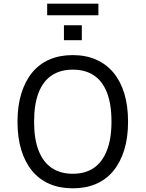

<svg xmlns="http://www.w3.org/2000/svg" viewBox="-20 -1013 790 1042"><path d="M375 9Q304 9 248.5 -15Q193 -39 154.5 -85.5Q116 -132 95.5 -199Q75 -266 75 -352Q75 -438 95.5 -505Q116 -572 154.5 -619Q193 -666 248.5 -690Q304 -714 375 -714Q446 -714 501.5 -689.5Q557 -665 595.5 -619Q634 -573 654.5 -506Q675 -439 675 -353Q675 -267 654.5 -200Q634 -133 595.5 -86Q557 -39 501.5 -15Q446 9 375 9ZM375 -70Q443 -70 489 -101.5Q535 -133 560 -196Q585 -259 585 -353Q585 -448 560.5 -510.5Q536 -573 489.5 -604Q443 -635 375 -635Q308 -635 261 -604Q214 -573 189.5 -510Q165 -447 165 -352Q165 -259 189.5 -196Q214 -133 261 -101.5Q308 -70 375 -70ZM236 -930V-993H514V-930ZM327 -795V-876H424V-795Z"/></svg>

Font: Nunito Sans 7pt SemiCondensed
Style: Regular
Weight: 400
Width: 4
Designer: Vernon Adams
Foundry: Vernon Adams
Version: Version 3.101;gftools[0.9.27]